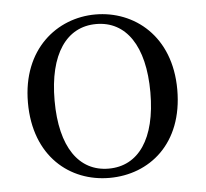

<svg xmlns="http://www.w3.org/2000/svg" viewBox="-44 -578 685 639"><g transform="rotate(-5 298.0 -258.0)"><path d="M297 15C430 15 547 -77 547 -258C547 -438 426 -531 297 -531C169 -531 48 -437 48 -258C48 -78 165 15 297 15ZM297 -16C198 -16 137 -101 137 -257C137 -413 198 -499 297 -499C396 -499 457 -413 457 -257C457 -101 396 -16 297 -16Z"/></g></svg>

Font: Source Han Serif CN
Style: Regular
Weight: 400
Designer: Ryoko NISHIZUKA 西塚涼子 (kana & ideographs); Frank Grießhammer (Latin, Greek & Cyrillic); Wenlong ZHANG 张文龙 (bopomofo); San
Foundry: Adobe
Version: Version 2.003;hotconv 1.1.1;makeotfexe 2.6.0